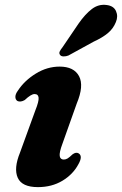

<svg xmlns="http://www.w3.org/2000/svg" viewBox="-20 -755 500 787"><path d="M241.5 -101Q249.5 -101 257 -105.5Q264.5 -110 277.5 -122.5Q292 -133 303 -126Q320 -114.5 301.5 -82Q279.5 -40.5 236 -14.2Q192.5 12 135.5 12Q70 12 52.8 -26.2Q35.5 -64.5 62 -129.5L124.5 -301.5Q140 -340 138.2 -354.8Q136.5 -369.5 121.5 -369.5Q107.5 -369.5 81.5 -345Q64 -335 51.5 -341Q43 -346.5 43 -358Q43 -369.5 53 -383Q80 -424.5 126.5 -453.2Q173 -482 224.5 -482Q283 -482 304 -442.8Q325 -403.5 294.5 -330.5L236 -166Q222.5 -130 224.8 -115.5Q227 -101 241.5 -101ZM302.5 -659Q329 -697 356.5 -718Q384 -739 417 -734.5Q446 -731 455.5 -709.5Q465 -688 455 -664.5Q444.5 -638 422.5 -619.5Q400.5 -601 363.5 -584L260.5 -527.5Q250.5 -523.5 240.5 -523.8Q230.5 -524 226.5 -529.5Q221 -536.5 225 -544.5Q229 -552.5 236 -561Z"/></svg>

Font: Fraunces 9pt
Style: Bold Italic
Weight: 700
Italic angle: -16°
Version: Version 1.000;[b76b70a41]